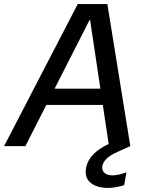

<svg xmlns="http://www.w3.org/2000/svg" viewBox="-53 -720 717 946"><path d="M-33 0 330 -700H476L589 0H484L391 -621H388L72 0ZM114 -203 156 -283H494L507 -203ZM477 206Q445 206 418.5 195.5Q392 185 378.5 163.5Q365 142 371 107Q376 82 391.5 59Q407 36 438 14.5Q469 -7 520 -27L574 -49L589 0L529 27Q490 44 472.5 61.5Q455 79 451 98Q448 119 461.5 131.5Q475 144 501 144Q515 144 533.5 140Q552 136 570 129L559 192Q541 198 519.5 202Q498 206 477 206Z"/></svg>

Font: DM Sans 36pt Medium
Style: Italic
Weight: 500
Italic angle: -10°
Designer: Colophon Foundry, Jonny Pinhorn
Foundry: Colophon Foundry
Version: Version 4.004;gftools[0.9.30]